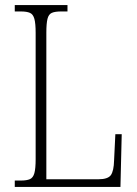

<svg xmlns="http://www.w3.org/2000/svg" viewBox="-20 -734 538 754"><path d="M38 0V-25H62Q85 -25 97.5 -30.5Q110 -36 115 -54Q120 -72 120 -109V-605Q120 -642 115 -660Q110 -678 97.5 -683.5Q85 -689 62 -689H38V-714H245V-689H220Q196 -689 183.5 -683.5Q171 -678 166.5 -660Q162 -642 162 -606V-30H366Q404 -30 415.5 -46.5Q427 -63 428 -104L433 -207H458L453 0Z"/></svg>

Font: Noto Serif Bengali Condensed ExtraLight
Style: Regular
Weight: 200
Width: 3
Designer: Juan Bruce, Universal Thirst, Indian Type Foundry and the Monotype Design Team.
Foundry: Monotype Imaging Inc.
Version: Version 2.003; ttfautohint (v1.8.4.7-5d5b)